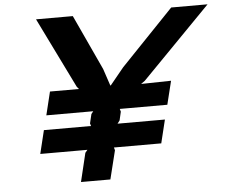

<svg xmlns="http://www.w3.org/2000/svg" viewBox="-55 -873 1105 937"><g transform="rotate(-5 497.5 -405.0)"><path d="M816.9 -810.1H995.1L657.2 -464.8L638.2 -451.2L785.2 -454.1L756.8 -338.9H523.9L527.8 -325.2L518.1 -283.2L506.8 -268.1H738.8L710.9 -153.8H479L482.9 -140.1L448.2 0H435.1H315.9H304.2L337.9 -140.1L349.1 -153.8H118.2L146 -268.1H377L373 -280.8L383.8 -326.2L394 -338.9H164.1L191.9 -453.1H334L324.2 -464.8L154.8 -810.1H335L460 -540L487.8 -457H490.2L558.1 -540Z"/></g></svg>

Font: Sinkin Sans 600 SemiBold Italic
Style: Regular
Weight: 600
Italic angle: -112°
Designer: Keith Bates
Foundry: K-Type
Version: Sinkin Sans (version 1.0)  by Keith Bates   •   © 2014   www